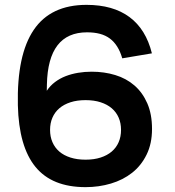

<svg xmlns="http://www.w3.org/2000/svg" viewBox="-20 -755 718 790"><path d="M332 15Q194 15 125.8 -68.5Q57.5 -152 53.5 -322Q49 -529 118.8 -632Q188.5 -735 336 -735Q445 -735 512.8 -684.8Q580.5 -634.5 605 -535.5L483 -515Q475 -543 462.2 -563.2Q449.5 -583.5 432 -596.5Q414.5 -609.5 391.2 -615.8Q368 -622 338 -622Q177.5 -622 173 -407.5L172.5 -381.5Q186.5 -402.5 206.5 -417.5Q226.5 -432.5 250.5 -441.8Q274.5 -451 301.5 -455.5Q328.5 -460 357 -460Q409 -460 454.2 -446.2Q499.5 -432.5 533 -403.5Q566.5 -374.5 586 -330Q605.5 -285.5 605.5 -224.5Q605.5 -164 583.2 -118.8Q561 -73.5 523.5 -44Q486 -14.5 436.5 0.2Q387 15 332 15ZM332 -98Q367 -98 394 -106.8Q421 -115.5 439.8 -131.5Q458.5 -147.5 468.2 -170Q478 -192.5 478 -220.5Q478 -248.5 468.2 -271Q458.5 -293.5 439.8 -309.5Q421 -325.5 394 -334.2Q367 -343 332 -343Q297 -343 270 -334.2Q243 -325.5 224.2 -309.5Q205.5 -293.5 195.8 -271Q186 -248.5 186 -220.5Q186 -192.5 195.8 -170Q205.5 -147.5 224 -131.5Q242.5 -115.5 269.8 -106.8Q297 -98 332 -98Z"/></svg>

Font: Vela Sans Bd
Style: Bold
Weight: 700
Designer: Principal design: Mikhail Sharanda - project Manrope.
Design modification: Ravid Balaliev
Foundry: Mikhail Sharanda
Version: Version 1.001